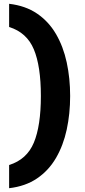

<svg xmlns="http://www.w3.org/2000/svg" viewBox="-20 -770 448 1010"><path d="M28 98Q121 69 158 -19.5Q195 -108 195 -265Q195 -422 158 -510.5Q121 -599 28 -628V-750Q114 -740 175 -698.5Q236 -657 274.5 -591Q313 -525 331 -441.5Q349 -358 349 -265Q349 -172 331 -88.5Q313 -5 274.5 61Q236 127 175 168.5Q114 210 28 220Z"/></svg>

Font: Georama Extended
Style: Bold
Weight: 700
Width: 7
Designer: Jean-Baptiste Levee
Foundry: Production Type
Version: Version 1.000